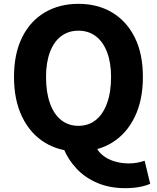

<svg xmlns="http://www.w3.org/2000/svg" viewBox="-20 -776 818 1001"><path d="M389 14Q290 14 214 -32.5Q138 -79 95.5 -166.5Q53 -254 53 -375Q53 -496 95.5 -581.5Q138 -667 214 -711.5Q290 -756 389 -756Q489 -756 564.5 -711Q640 -666 682.5 -581Q725 -496 725 -375Q725 -254 682.5 -166.5Q640 -79 564.5 -32.5Q489 14 389 14ZM389 -120Q441 -120 479 -150Q517 -180 538 -237.5Q559 -295 559 -375Q559 -450 538 -504.5Q517 -559 479 -587.5Q441 -616 389 -616Q337 -616 299 -587.5Q261 -559 240.5 -504.5Q220 -450 220 -375Q220 -295 240.5 -237.5Q261 -180 299 -150Q337 -120 389 -120ZM633 205Q552 205 488 178Q424 151 379 103Q334 55 310 -5L475 -22Q489 13 516.5 34.5Q544 56 579.5 66Q615 76 651 76Q675 76 696 72Q717 68 734 62L763 182Q742 192 708.5 198.5Q675 205 633 205Z"/></svg>

Font: Noto Sans SC Thin ExtraBold
Style: Regular
Weight: 800
Version: Version 2.004-H2;hotconv 1.0.118;makeotfexe 2.5.65603